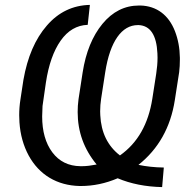

<svg xmlns="http://www.w3.org/2000/svg" viewBox="-20 -742 764 776"><path d="M642.1 -64.9C604.5 -65.4 570.3 -69.3 539.6 -75.7C620.1 -139.6 669.4 -227.1 686.5 -336.9L704.1 -450.2C706.1 -466.3 707 -483.4 707 -501C707 -503.9 707 -506.3 707 -508.8C706.5 -547.4 699.7 -583.5 687 -616.2C661.6 -681.6 612.8 -717.8 547.9 -719.7C545.9 -719.7 543.9 -719.7 542 -719.7C483.9 -719.7 434.6 -694.8 394 -645.5C353.5 -596.2 326.7 -530.8 314 -449.2L297.4 -341.3C294.9 -323.2 293.9 -306.2 293.9 -289.1C293.9 -209.5 319.3 -139.2 370.6 -77.1C348.6 -72.8 329.1 -70.3 311.5 -70.3C309.6 -70.3 307.1 -70.3 305.2 -70.3C256.8 -70.8 218.8 -89.8 191.4 -126.5C164.1 -163.1 150.4 -211.4 150.4 -271.5L151.9 -313.5L165.5 -408.2C176.3 -480 196.3 -536.6 225.1 -577.6C253.9 -618.7 290.5 -640.1 334.5 -641.6L343.3 -722.2C274.4 -720.7 216.3 -692.9 169.4 -638.7C122.1 -584.5 90.8 -511.2 74.7 -419.4L62.5 -339.4C59.1 -317.9 57.6 -296.9 57.6 -276.4C57.6 -266.6 58.1 -257.3 58.6 -247.6C62 -197.3 74.7 -152.8 95.7 -113.8C138.2 -35.6 210.4 7.8 302.2 9.8C303.7 9.8 305.2 9.8 306.6 9.8C356.9 9.8 406.7 -0.5 455.6 -21.5C508.8 1 568.4 12.7 635.3 14.2ZM385.3 -276.4C385.3 -281.7 384.8 -286.6 384.8 -292C384.8 -309.6 386.2 -326.2 388.7 -342.8L405.3 -450.2C424.8 -575.7 472.7 -640.6 537.1 -640.6C538.6 -640.6 539.6 -640.6 541 -640.6C587.4 -638.2 612.8 -600.1 616.2 -526.4C616.7 -520.5 616.7 -514.6 616.7 -508.8C616.7 -487.8 614.7 -466.3 611.3 -443.8L595.7 -343.3C579.6 -240.2 536.1 -164.1 464.8 -113.8C415 -152.3 388.7 -206.5 385.3 -276.4Z"/></svg>

Font: Roboto
Style: Italic
Weight: 400
Italic angle: -12°
Designer: Google
Version: Version 2.137; 2017